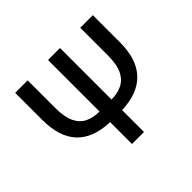

<svg xmlns="http://www.w3.org/2000/svg" viewBox="-158 -934 1154 1154"><g transform="rotate(-45 419.0 -357.0)"><path d="M368 0V-186Q89 -195 89 -483V-714H195V-480Q195 -402 216.5 -357.5Q238 -313 277 -294.5Q316 -276 368 -276V-714H470V-276Q520 -276 559 -294.5Q598 -313 620 -357Q642 -401 642 -479V-714H749V-483Q749 -340 678.5 -265.5Q608 -191 470 -186V0Z"/></g></svg>

Font: Noto Sans Medium
Style: Regular
Weight: 500
Designer: Monotype Design Team
Foundry: Monotype Imaging Inc.
Version: Version 2.007